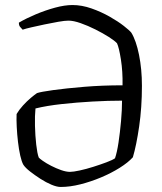

<svg xmlns="http://www.w3.org/2000/svg" viewBox="-20 -743 643 763"><path d="M221 0Q206 0 184.5 -9Q163 -18 140.5 -32.5Q118 -47 99.5 -61.5Q81 -76 73 -88Q66 -100 60.5 -124.5Q55 -149 51.5 -179Q48 -209 46.5 -238.5Q45 -268 46 -290Q56 -307 71.5 -324Q87 -341 102.5 -354Q118 -367 127 -373Q141 -378 191.5 -385Q242 -392 314.5 -398Q387 -404 467 -404Q468 -459 460.5 -506.5Q453 -554 445 -571Q436 -581 412.5 -596Q389 -611 359 -626Q329 -641 300.5 -651Q272 -661 252 -661Q238 -661 212 -656.5Q186 -652 157.5 -646Q129 -640 105 -634.5Q81 -629 70 -625Q66 -630 60.5 -635.5Q55 -641 55 -653Q84 -670 122 -686Q160 -702 198.5 -712.5Q237 -723 268 -723Q305 -723 343.5 -709.5Q382 -696 415.5 -677Q449 -658 472 -640Q495 -622 502 -613Q521 -582 532.5 -525Q544 -468 544 -402Q544 -316 533 -240.5Q522 -165 508 -118Q489 -97 455.5 -76Q422 -55 381.5 -38Q341 -21 299.5 -10.5Q258 0 221 0ZM258 -60Q271 -60 296.5 -65.5Q322 -71 350.5 -80Q379 -89 403 -98Q427 -107 437 -114Q445 -137 451 -177Q457 -217 461 -262Q465 -307 465 -343Q410 -343 347.5 -339.5Q285 -336 225.5 -329.5Q166 -323 121 -312Q118 -283 119 -243Q120 -203 124 -168Q128 -133 134 -117Q137 -113 150.5 -103.5Q164 -94 183.5 -84Q203 -74 223 -67Q243 -60 258 -60Z"/></svg>

Font: Texturina 72pt Light
Style: Regular
Weight: 300
Designer: Guillermo Torres Carreño
Foundry: Omnibus-Type
Version: Version 1.002; ttfautohint (v1.8.3)